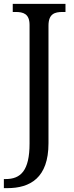

<svg xmlns="http://www.w3.org/2000/svg" viewBox="-30 -734 385 994"><path d="M-10 240H8C126 240 221 187 221 8V-601C221 -663 254 -672 294 -672H309V-714H36V-672H51C90 -672 123 -663 123 -605V9C123 150 77 193 -1 193H-10Z"/></svg>

Font: Noto Serif Ethiopic SemiCondensed
Style: Regular
Weight: 400
Width: 4
Designer: Monotype Design Team
Foundry: Monotype Imaging Inc.
Version: Version 2.102